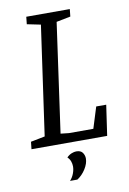

<svg xmlns="http://www.w3.org/2000/svg" viewBox="-92 -704 634 947"><g transform="rotate(-10 225.0 -230.5)"><path d="M20.2 0 24.2 -36.8 95.2 -50.8 172.7 -597.2 104.4 -611.2 108.3 -648H326.3L322.4 -611.2L251.4 -597.2L174.7 -50.8L216 -46.2H338.1L371.2 -152.3H421.3L399.2 0ZM180.2 186.8Q192.9 173.2 200.1 154.4Q207.2 135.6 207.2 119.2Q207.2 106 202.8 93.7Q198.5 81.3 187.6 70.7Q199.6 58.7 212.4 53.8Q225.2 48.8 235.4 48.8Q258 48.8 267.3 62.2Q276.5 75.6 276.5 91.3Q276.5 116.3 259.1 143.7Q241.7 171.1 217 186.8Z"/></g></svg>

Font: Faustina Light
Style: Italic
Weight: 300
Italic angle: -8°
Designer: Alfonso Garcia
Foundry: http://www.omnibus-type.com
Version: Version 1.200